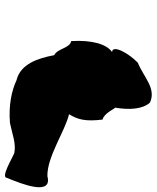

<svg xmlns="http://www.w3.org/2000/svg" viewBox="53 -754 644 790"><g transform="rotate(90 375.0 -359.0)"><path d="M194 -498C162 -476 144 -417 149 -330C179 -324 179 -274 207 -260C220 -191 244 -121 310 -105C353 -85 412 -72 486 -78C527 -86 570 -104 609 -96C631 -88 711 -38 712 -66C738 -128 787 -254 705 -232C626 -230 519 -305 450 -321C471 -356 481 -386 472 -459C446 -465 428 -508 423 -511C433 -570 429 -625 402 -654C344 -681 297 -628 238 -604C200 -568 162 -500 194 -498Z"/></g></svg>

Font: Alpina
Style: Obl
Weight: 400
Version: Version 0.9